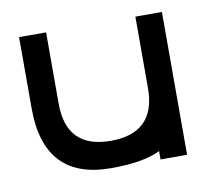

<svg xmlns="http://www.w3.org/2000/svg" viewBox="-48 -372 456 424"><g transform="rotate(-10 180.0 -160.0)"><path d="M80.1 -160.2Q80.1 -59.6 179.7 -59.6Q280.3 -59.6 280.3 -160.2Q280.3 -212.9 280.3 -320.3Q294.9 -320.3 339.8 -320.3Q339.8 -240.2 339.8 0Q325.2 0 280.3 0Q280.3 -14.6 280.3 -59.6Q285.2 -65.4 302.7 -72.3Q320.3 -80.1 320.3 -80.1Q320.3 0 169.9 0Q19.5 0 19.5 -160.2Q19.5 -212.9 19.5 -320.3Q35.2 -320.3 80.1 -320.3Q80.1 -280.3 80.1 -160.2Z"/></g></svg>

Font: Moonwalk
Style: Regular
Weight: 400
Designer: BarCoded
Foundry: BarCoded
Version: Version 1.0